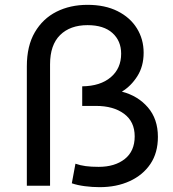

<svg xmlns="http://www.w3.org/2000/svg" viewBox="-20 -768 716 794"><path d="M392 6Q362 6 331 2Q300 -2 277 -10L292 -91Q312 -84 334.5 -81Q357 -78 388 -78Q455 -78 496 -110.5Q537 -143 537 -204Q537 -265 493 -297.5Q449 -330 377 -330H320V-411Q395 -412 438 -448.5Q481 -485 481 -546Q481 -599 445 -631.5Q409 -664 342 -664Q270 -664 228.5 -623Q187 -582 187 -502V0H91V-494Q91 -578 124 -634.5Q157 -691 213.5 -719.5Q270 -748 342 -748Q414 -748 466 -722Q518 -696 546 -651Q574 -606 574 -550Q574 -494 548 -453Q522 -412 484 -389Q550 -372 591.5 -324Q633 -276 633 -202Q633 -136 602 -90Q571 -44 516.5 -19Q462 6 392 6Z"/></svg>

Font: Montserrat Medium
Style: Regular
Weight: 500
Designer: Julieta Ulanovsky
Foundry: Julieta Ulanovsky
Version: Version 9.000; ttfautohint (v1.8.4.7-5d5b)